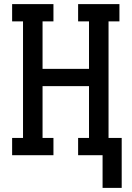

<svg xmlns="http://www.w3.org/2000/svg" viewBox="-20 -755 640 934"><path d="M479 159V0H360V-84H413V-336H187V-84H240V0H39V-84H92V-651H39V-735H240V-651H187V-420H413V-651H360V-735H561V-651H508V-84H572V159Z"/></svg>

Font: Iosevka Curly Slab MdEx
Style: Regular
Weight: 500
Width: 7
Monospace: yes
Designer: Belleve Invis
Foundry: Belleve Invis
Version: Version 11.1.0; ttfautohint (v1.8.3)